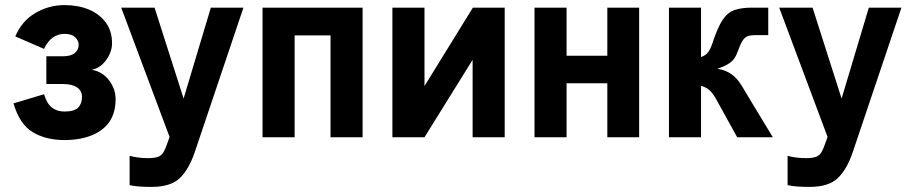

<svg xmlns="http://www.w3.org/2000/svg" viewBox="-20 -539 3577 754"><path d="M233 11Q160 11 108.5 -20Q57 -51 33 -133L153 -169Q164 -132 184 -116.5Q204 -101 233 -101Q272 -101 287 -116.5Q302 -132 302 -159Q302 -182 283 -195.5Q264 -209 227 -209H162V-318H227Q259 -318 274 -331Q289 -344 289 -363Q289 -379 275.5 -392.5Q262 -406 233 -406Q208 -406 187.5 -391.5Q167 -377 153 -347L40 -396Q66 -457 119 -488Q172 -519 233 -519Q287 -519 329 -501.5Q371 -484 395.5 -450.5Q420 -417 420 -369Q420 -336 397.5 -304Q375 -272 340 -265Q382 -258 408 -224Q434 -190 434 -149Q434 -70 379.5 -29.5Q325 11 233 11Z M575 195Q550 195 528 193.5Q506 192 489 188V73Q522 82 561 82Q588 82 601.5 76.5Q615 71 622.5 58Q630 45 638 21L646 -1L456 -509H587L701 -152L808 -509H936L745 58Q722 126 686 160.5Q650 195 575 195Z M1011 0V-509H1404V0H1278V-400H1137V0Z M1521 0V-509H1647V-201L1837 -509H1962V0H1836V-304L1647 0Z M2079 0V-509H2205V-320H2365V-509H2490V0H2365V-212H2205V0Z M2607 0V-509H2733V-315Q2751 -321 2760.5 -333.5Q2770 -346 2778 -370Q2798 -431 2817.5 -460.5Q2837 -490 2864.5 -499.5Q2892 -509 2933 -509H2997V-401H2944Q2928 -401 2916.5 -397Q2905 -393 2896 -379Q2887 -365 2876 -334Q2866 -306 2847 -292.5Q2828 -279 2797 -269Q2829 -264 2852 -248Q2875 -232 2893 -202Q2893 -202 2903.5 -184.5Q2914 -167 2940.5 -123Q2967 -79 3015 0H2875L2791 -152Q2779 -173 2766.5 -184.5Q2754 -196 2733 -202V0Z M3159 195Q3134 195 3112 193.5Q3090 192 3073 188V73Q3106 82 3145 82Q3172 82 3185.5 76.5Q3199 71 3206.5 58Q3214 45 3222 21L3230 -1L3040 -509H3171L3285 -152L3392 -509H3520L3329 58Q3306 126 3270 160.5Q3234 195 3159 195Z"/></svg>

Font: Zen Kaku Gothic Antique Black
Style: Regular
Weight: 900
Designer: Yoshimichi Ohira
Foundry: Positype
Version: Version 1.001